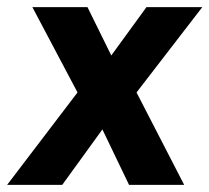

<svg xmlns="http://www.w3.org/2000/svg" viewBox="-32 -520 589 540"><path d="M-12 0 186 -260 59 -500H214L281 -364L380 -500H537L352 -260L486 0H331L256 -156L143 0Z"/></svg>

Font: Haskoy ExtraBold
Style: Italic
Weight: 800
Designer: Ertekin Erdin
Foundry: Ertekin Erdin
Version: Version 2.000; ttfautohint (v1.8.4.7-5d5b)